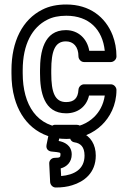

<svg xmlns="http://www.w3.org/2000/svg" viewBox="-20 -583 577 854"><path d="M81 -257V-271C81 -387 124 -462 190 -495C213 -507 241 -513 275 -513C376 -513 436 -452 446 -357H377C368 -411 328 -449 273 -449C174 -449 158 -350 158 -271V-257C158 -176 174 -79 274 -79C326 -79 365 -109 376 -158H446C440 -116 421 -84 398 -62C370 -35 328 -15 276 -15C144 -15 81 -117 81 -257ZM208 -257V-271C208 -355 224 -399 273 -399C306 -399 329 -376 329 -332C329 -321 339 -307 354 -307H473C484 -307 498 -317 498 -332C498 -366 492 -397 481 -426C449 -508 378 -563 275 -563C235 -563 199 -556 168 -540C80 -496 31 -399 31 -271V-257C31 -218 35 -181 45 -146C74 -42 152 35 276 35C341 35 396 9 433 -27C468 -61 498 -114 498 -183C498 -194 488 -208 473 -208H354C342 -208 330 -198 329 -184C327 -146 309 -129 274 -129C224 -129 208 -172 208 -257ZM252 200 250 166C277 159 299 138 299 104C299 63 265 48 241 44L246 22H291C290 37 298 48 311 50C338 54 356 70 356 109C356 170 310 195 252 200ZM249 104C249 116 247 119 224 119C208 119 198 132 199 145L203 227C204 239 214 251 228 251C255 251 279 248 301 241C354 225 406 186 406 109C406 60 383 23 343 7L344 1C348 -25 328 -28 320 -28H225C215 -28 203 -20 201 -8L187 61C183 82 198 90 209 91C249 95 249 95 249 104Z"/></svg>

Font: Asimov
Style: NarOu
Weight: 500
Designer: Google
Version: Version 2.000980; 2014